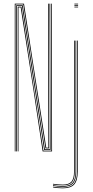

<svg xmlns="http://www.w3.org/2000/svg" viewBox="-20 -820 503 1040"><path d="M60 0V-800H110L159.8 -473.8L230.5 -20H242L241 -477L240 -800H244L245 -477L246 -16H226.5L106 -796H64V0ZM68 0V-792H103L223 -12H250L249 -477L248 -800H252L252.8 -477L254 -8H219L99 -788H72V0ZM76 0V-784H96L215 -4H258L256 -800H260L262 0H211L159.5 -343.8L92 -780H80V0ZM383 -796V-800H403V-796ZM383 -788V-792H403V-788ZM383 -780V-784H403V-780ZM320 200Q309 200 292 198.6Q275 197.2 267 195V191Q275.5 193.2 292.1 194.6Q308.8 196 320 196Q361.2 196 379.1 176Q397 156 397 110V-600H401V110Q401 158.2 382.1 179.1Q363.2 200 320 200ZM320 192Q308.5 192 292.2 190.6Q276 189.2 267 187.2V183.2Q275.8 185 291.6 186.5Q307.5 188 320 188Q357 188 373 169.9Q389 151.8 389 110V-600H393V110Q393 153.8 376.1 172.9Q359.2 192 320 192ZM320 184Q308 184 291.8 182.6Q275.5 181.2 267 179.5V175.5Q275.8 177.2 292 178.6Q308.2 180 320 180Q352.8 180 366.9 163.8Q381 147.5 381 110V-600H385V110Q385 149.5 370 166.8Q355 184 320 184Z"/></svg>

Font: Big Shoulders Inline Display Thin
Style: Regular
Weight: 100
Designer: Patric King
Foundry: XO Type Co
Version: Version 1.000